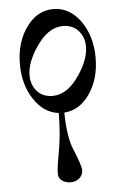

<svg xmlns="http://www.w3.org/2000/svg" viewBox="-53 -477 523 824"><g transform="rotate(-5 208.0 -65.5)"><path d="M44.9 -215.8Q44.9 -309.6 91.6 -374.5Q138.2 -439.5 208 -439.5Q277.8 -439.5 324.5 -374.5Q371.1 -309.6 371.1 -215.8Q371.1 -125 327.1 -61Q283.2 2.9 216.8 7.3Q217.8 109.9 240.7 166Q271.5 240.2 271.5 259.3Q271.5 280.3 256.3 293.9Q241.2 307.6 217.3 307.6Q197.8 307.6 181.9 297.1Q166 286.6 166 266.1Q166 240.2 176.8 183.6Q192.4 102.1 192.9 6.8Q128.9 -0.5 86.9 -64Q44.9 -127.4 44.9 -215.8ZM82 -165Q82 -123 106.9 -95.7Q131.8 -68.4 173.8 -68.4Q238.3 -68.4 291 -148.4Q334 -213.4 334 -266.6Q334 -308.6 309.1 -335.9Q284.2 -363.3 242.2 -363.3Q177.7 -363.3 125 -283.2Q82 -218.3 82 -165Z"/></g></svg>

Font: Theano Didot
Style: Regular
Weight: 400
Designer: Alexey Kryukov
Version: Version 2.0